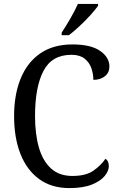

<svg xmlns="http://www.w3.org/2000/svg" viewBox="-20 -951 611 981"><path d="M335 10Q243 10 180 -36Q117 -82 84.5 -164.5Q52 -247 52 -358Q52 -467 85.5 -549.5Q119 -632 185.5 -678Q252 -724 350 -724Q444 -724 491.5 -691Q539 -658 539 -611Q539 -580 516 -561.5Q493 -543 457 -543Q457 -574 446.5 -603.5Q436 -633 411.5 -652Q387 -671 345 -671Q245 -671 202 -588.5Q159 -506 159 -358Q159 -265 179 -196.5Q199 -128 241 -90Q283 -52 350 -52Q418 -52 456.5 -78.5Q495 -105 519 -140Q536 -129 536 -102Q536 -78 515 -52Q494 -26 449.5 -8Q405 10 335 10ZM295 -784Q316 -816 339.5 -856.5Q363 -897 378 -931H481V-921Q469 -904 443.5 -875.5Q418 -847 387.5 -818.5Q357 -790 332 -771H295Z"/></svg>

Font: Noto Serif Lao SemCond
Style: Regular
Weight: 400
Width: 4
Designer: Monotype Design Team
Foundry: Monotype Imaging Inc.
Version: Version 2.004; ttfautohint (v1.8.4.7-5d5b)